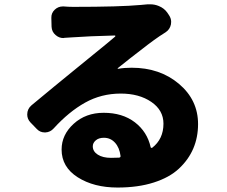

<svg xmlns="http://www.w3.org/2000/svg" viewBox="-20 -798 1040 878"><path d="M487.3 -76.2Q502.9 -76.2 524.4 -77.1Q532.2 -78.1 531.2 -85Q526.4 -123 505.9 -145.5Q485.4 -168 455.1 -168Q431.6 -168 418 -156.2Q404.3 -144.5 404.3 -128.9Q404.3 -105.5 427.2 -90.8Q450.2 -76.2 487.3 -76.2ZM655.3 -778.3Q661.1 -778.3 667 -778.3Q687.5 -778.3 706.1 -770.5Q730.5 -760.7 745.1 -740.2L752.9 -728.5Q762.7 -713.9 762.7 -698.2Q762.7 -692.4 761.7 -686.5Q756.8 -663.1 737.3 -650.4Q722.7 -641.6 710 -632.8Q685.5 -616.2 655.3 -593.3Q625 -570.3 573.2 -529.8Q521.5 -489.3 518.6 -486.3Q517.6 -485.4 518.1 -484.4Q518.6 -483.4 520.5 -483.4Q547.9 -488.3 582 -488.3Q710.9 -488.3 798.3 -414.6Q885.7 -340.8 885.7 -230.5Q885.7 -169.9 863.8 -118.7Q841.8 -67.4 798.3 -26.9Q754.9 13.7 683.1 36.6Q611.3 59.6 517.6 59.6Q409.2 59.6 335.4 12.7Q261.7 -34.2 261.7 -114.3Q261.7 -181.6 316.9 -231.9Q372.1 -282.2 454.1 -282.2Q540 -282.2 596.7 -238.8Q653.3 -195.3 668.9 -125Q668.9 -123 671.4 -122.1Q673.8 -121.1 675.8 -122.1Q727.5 -162.1 727.5 -232.4Q727.5 -293.9 671.9 -332Q616.2 -370.1 532.2 -370.1Q443.4 -370.1 369.1 -328.6Q294.9 -287.1 225.6 -210.9Q210 -193.4 187.5 -192.4Q185.5 -192.4 184.6 -192.4Q163.1 -192.4 148.4 -208L119.1 -238.3Q104.5 -253.9 104.5 -274.4Q104.5 -299.8 124 -316.4Q157.2 -343.8 226.1 -400.9Q294.9 -458 317.4 -475.6Q335.9 -491.2 407.2 -548.8Q478.5 -606.4 506.8 -630.9Q507.8 -632.8 507.3 -634.3Q506.8 -635.7 504.9 -635.7Q387.7 -632.8 306.6 -627Q290 -626 275.4 -625Q272.5 -624 269.5 -624Q250 -624 234.4 -637.7Q216.8 -652.3 215.8 -675.8L214.8 -715.8Q213.9 -738.3 230.5 -753.9Q246.1 -768.6 267.6 -768.6Q268.6 -768.6 270.5 -768.6Q293 -766.6 314.5 -766.6Q529.3 -766.6 624 -775.4Q640.6 -776.4 655.3 -778.3Z"/></svg>

Font: Gen Jyuu Gothic Heavy
Style: Bold
Weight: 900
Designer: [Source Han Sans]
Ryoko NISHIZUKA  (kana & ideographs); Paul D. Hunt (Latin, Greek & Cyrillic); Wenlong ZHANG  (bopomofo
Version: Version 1.002.20150607